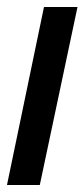

<svg xmlns="http://www.w3.org/2000/svg" viewBox="-25 -530 242 550"><path d="M-5 0 101 -510H197L89 0Z"/></svg>

Font: Saira ExtraCondensed SemiBold
Style: Italic
Weight: 600
Width: 2
Italic angle: -12°
Designer: Hector Gatti with collaboration of the Omnibus-Type team
Foundry: Omnibus-Type
Version: Version 1.101